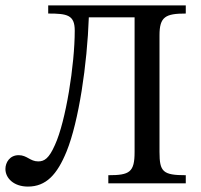

<svg xmlns="http://www.w3.org/2000/svg" viewBox="-39 -677 743 709"><path d="M647 -657H139V-627C209 -627 237 -622 237 -564C237 -438 204 -229 164 -142C142 -92 125 -81 102 -81C72 -81 61 -104 30 -104C-3 -104 -19 -77 -19 -53C-19 -19 12 12 64 12C131 12 172 -32 207 -118C252 -229 283 -440 289 -613H458V-116C458 -41 440 -30 361 -30V0H647V-30C562 -30 550 -43 550 -116V-547C550 -615 572 -627 647 -627Z"/></svg>

Font: STIX Two Math
Style: Regular
Weight: 400
Designer: Ross Mills, John Hudson & Paul Hanslow, Tiro Typeworks Ltd; with portions MicroPress Inc., with additions and correction
Foundry: Tiro Typeworks Ltd
Version: Version 2.02 b142